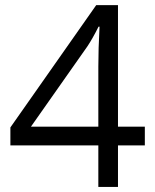

<svg xmlns="http://www.w3.org/2000/svg" viewBox="-20 -738 612 758"><path d="M551.8 -164.1H445.8V0H368.2V-164.1H21V-234.9L359.9 -717.8H445.8V-237.8H551.8ZM368.2 -237.8V-475.1Q368.2 -544.9 373 -632.8H369.1Q345.7 -585.9 325.2 -555.2L102.1 -237.8Z"/></svg>

Font: f08361285
Style: Regular
Weight: 400
Foundry: Ascender Corporation
Version: Version 1.10